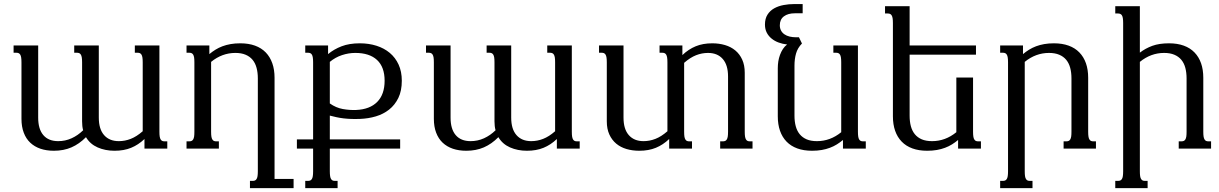

<svg xmlns="http://www.w3.org/2000/svg" viewBox="-20 -747 6129 965"><path d="M697.3 -433.6Q697.3 -448.7 695.8 -458Q694.3 -467.3 690.9 -472.7Q687.5 -478 682.6 -480Q677.7 -481.9 671.4 -481.9H657.7V-518.6H781.2V-85Q781.2 -69.8 782.7 -60.5Q784.2 -51.3 787.6 -45.9Q791 -40.5 795.7 -38.6Q800.3 -36.6 807.1 -36.6H820.8V0H706.1V-48.3Q675.3 -19 639.2 -4.2Q603 10.7 555.7 10.7Q508.8 10.7 470.7 -6.1Q432.6 -22.9 412.1 -57.6Q378.4 -23.4 339.1 -6.3Q299.8 10.7 251 10.7Q213.4 10.7 183.3 0.5Q153.3 -9.8 132.1 -29.8Q110.8 -49.8 99.4 -80.1Q87.9 -110.4 87.9 -149.9V-433.6Q87.9 -448.7 86.4 -458Q85 -467.3 81.5 -472.7Q78.1 -478 73.2 -480Q68.4 -481.9 62 -481.9H48.3V-518.6H171.9V-155.8Q171.9 -98.1 197.8 -67.9Q223.6 -37.6 272.5 -37.6Q308.1 -37.6 339.8 -52Q371.6 -66.4 397.9 -92.3Q395 -102.5 393.8 -113.5Q392.6 -124.5 392.6 -137.2V-433.6Q392.6 -448.7 391.1 -458Q389.6 -467.3 386.2 -472.7Q382.8 -478 377.9 -480Q373 -481.9 366.7 -481.9H353V-518.6H476.6V-155.8Q476.6 -98.1 503.2 -67.9Q529.8 -37.6 577.1 -37.6Q607.9 -37.6 637.2 -49.1Q666.5 -60.5 697.3 -87.4Z M1041 -85Q1041 -69.8 1042.5 -60.5Q1043.9 -51.3 1047.4 -45.9Q1050.8 -40.5 1055.4 -38.6Q1060.1 -36.6 1066.9 -36.6H1080.1V0H917.5V-36.6H931.2Q937.5 -36.6 942.4 -38.6Q947.3 -40.5 950.7 -45.9Q954.1 -51.3 955.6 -60.5Q957 -69.8 957 -85V-433.6Q957 -448.7 955.6 -458Q954.1 -467.3 950.7 -472.7Q947.3 -478 942.4 -480Q937.5 -481.9 931.2 -481.9H917.5V-518.6H1032.2V-475.1Q1046.9 -487.3 1063 -497.3Q1079.1 -507.3 1097.9 -514.4Q1116.7 -521.5 1138.9 -525.4Q1161.1 -529.3 1187.5 -529.3Q1229.5 -529.3 1261.7 -517.6Q1293.9 -505.9 1315.7 -483.4Q1337.4 -460.9 1348.6 -429Q1359.9 -397 1359.9 -356V152.3H1455.6V198.7H1236.3V162.1H1250Q1256.3 162.1 1261.2 160.2Q1266.1 158.2 1269.5 152.8Q1272.9 147.5 1274.4 138.2Q1275.9 128.9 1275.9 113.8V-353Q1275.9 -382.3 1269.5 -406Q1263.2 -429.7 1249.5 -446.3Q1235.8 -462.9 1214.4 -471.9Q1192.9 -481 1163.1 -481Q1096.2 -481 1041 -436Z M1553.7 0H1472.2V-46.4H1553.7V-433.6Q1553.7 -448.7 1552.2 -458Q1550.8 -467.3 1547.4 -472.7Q1543.9 -478 1539.1 -480Q1534.2 -481.9 1527.8 -481.9H1514.2V-518.6H1628.9V-475.1Q1658.2 -499.5 1696.8 -514.4Q1735.4 -529.3 1788.6 -529.3Q1833.5 -529.3 1872.1 -517.1Q1910.6 -504.9 1939 -481.2Q1967.3 -457.5 1983.4 -422.4Q1999.5 -387.2 1999.5 -341.3Q1999.5 -290.5 1982.2 -254.9Q1964.8 -219.2 1935.8 -196.3Q1906.7 -173.3 1868.9 -162.1Q1831.1 -150.9 1790 -149.4Q1765.6 -148.4 1745.1 -149.2Q1724.6 -149.9 1706.3 -152.1Q1688 -154.3 1671.1 -158Q1654.3 -161.6 1637.7 -166V-46.4H1991.2V0H1637.7V113.8Q1637.7 128.9 1639.2 138.2Q1640.6 147.5 1644 152.8Q1647.5 158.2 1652.1 160.2Q1656.7 162.1 1663.6 162.1H1676.8V198.7H1514.2V162.1H1527.8Q1534.2 162.1 1539.1 160.2Q1543.9 158.2 1547.4 152.8Q1550.8 147.5 1552.2 138.2Q1553.7 128.9 1553.7 113.8ZM1765.6 -481Q1731.9 -481 1698.7 -470Q1665.5 -459 1637.7 -436V-227.1Q1668.9 -205.1 1703.1 -199Q1737.3 -192.9 1770 -194.3Q1838.9 -197.3 1876 -234.9Q1913.1 -272.5 1913.1 -341.3Q1913.1 -410.2 1875 -445.6Q1836.9 -481 1765.6 -481Z M2770 -433.6Q2770 -448.7 2768.6 -458Q2767.1 -467.3 2763.7 -472.7Q2760.3 -478 2755.4 -480Q2750.5 -481.9 2744.1 -481.9H2730.5V-518.6H2854V-85Q2854 -69.8 2855.5 -60.5Q2856.9 -51.3 2860.4 -45.9Q2863.8 -40.5 2868.4 -38.6Q2873 -36.6 2879.9 -36.6H2893.6V0H2778.8V-48.3Q2748 -19 2711.9 -4.2Q2675.8 10.7 2628.4 10.7Q2581.5 10.7 2543.5 -6.1Q2505.4 -22.9 2484.9 -57.6Q2451.2 -23.4 2411.9 -6.3Q2372.6 10.7 2323.7 10.7Q2286.1 10.7 2256.1 0.5Q2226.1 -9.8 2204.8 -29.8Q2183.6 -49.8 2172.1 -80.1Q2160.6 -110.4 2160.6 -149.9V-433.6Q2160.6 -448.7 2159.2 -458Q2157.7 -467.3 2154.3 -472.7Q2150.9 -478 2146 -480Q2141.1 -481.9 2134.8 -481.9H2121.1V-518.6H2244.6V-155.8Q2244.6 -98.1 2270.5 -67.9Q2296.4 -37.6 2345.2 -37.6Q2380.9 -37.6 2412.6 -52Q2444.3 -66.4 2470.7 -92.3Q2467.8 -102.5 2466.6 -113.5Q2465.3 -124.5 2465.3 -137.2V-433.6Q2465.3 -448.7 2463.9 -458Q2462.4 -467.3 2459 -472.7Q2455.6 -478 2450.7 -480Q2445.8 -481.9 2439.5 -481.9H2425.8V-518.6H2549.3V-155.8Q2549.3 -98.1 2575.9 -67.9Q2602.5 -37.6 2649.9 -37.6Q2680.7 -37.6 2710 -49.1Q2739.3 -60.5 2770 -87.4Z M3113.8 -155.8Q3113.8 -98.1 3140.4 -67.9Q3167 -37.6 3214.4 -37.6Q3245.1 -37.6 3274.4 -49.1Q3303.7 -60.5 3334.5 -87.4V-433.6Q3334.5 -448.7 3333 -458Q3331.5 -467.3 3328.1 -472.7Q3324.7 -478 3319.8 -480Q3314.9 -481.9 3308.6 -481.9H3294.9V-518.6H3409.7V-470.2Q3440.4 -499.5 3476.6 -514.4Q3512.7 -529.3 3560.1 -529.3Q3594.2 -529.3 3624 -520.5Q3653.8 -511.7 3675.8 -493.4Q3697.8 -475.1 3710.4 -447.3Q3723.1 -419.4 3723.1 -381.3V-85Q3723.1 -69.8 3724.6 -60.5Q3726.1 -51.3 3729.5 -45.9Q3732.9 -40.5 3737.5 -38.6Q3742.2 -36.6 3749 -36.6H3762.2V0H3599.6V-36.6H3613.3Q3619.6 -36.6 3624.5 -38.6Q3629.4 -40.5 3632.8 -45.9Q3636.2 -51.3 3637.7 -60.5Q3639.2 -69.8 3639.2 -85V-362.8Q3639.2 -420.4 3612.5 -450.7Q3585.9 -481 3538.6 -481Q3507.8 -481 3478.5 -469.5Q3449.2 -458 3418.5 -431.2V-85Q3418.5 -69.8 3419.9 -60.5Q3421.4 -51.3 3424.8 -45.9Q3428.2 -40.5 3432.9 -38.6Q3437.5 -36.6 3444.3 -36.6H3458V0H3343.3V-48.3Q3312.5 -19 3276.4 -4.2Q3240.2 10.7 3192.9 10.7Q3158.7 10.7 3128.9 2Q3099.1 -6.8 3077.1 -25.1Q3055.2 -43.5 3042.5 -71.3Q3029.8 -99.1 3029.8 -137.2V-433.6Q3029.8 -448.7 3028.3 -458Q3026.9 -467.3 3023.4 -472.7Q3020 -478 3015.1 -480Q3010.3 -481.9 3003.9 -481.9H2990.7V-518.6H3113.8Z M3973.1 -165.5Q3973.1 -136.2 3979.5 -112.5Q3985.8 -88.9 3999.5 -72.3Q4013.2 -55.7 4034.4 -46.6Q4055.7 -37.6 4085.9 -37.6Q4152.8 -37.6 4208 -82.5V-433.6Q4208 -448.7 4206.5 -458Q4205.1 -467.3 4201.7 -472.7Q4198.2 -478 4193.4 -480Q4188.5 -481.9 4182.1 -481.9H4168.5V-518.6H4292V-85Q4292 -69.8 4293.5 -60.5Q4294.9 -51.3 4298.3 -45.9Q4301.8 -40.5 4306.4 -38.6Q4311 -36.6 4317.9 -36.6H4331.5V0H4216.8V-43.5Q4202.1 -31.2 4186 -21.2Q4169.9 -11.2 4151.1 -4.2Q4132.3 2.9 4110.1 6.8Q4087.9 10.7 4061.5 10.7Q4019.5 10.7 3987.3 -1Q3955.1 -12.7 3933.3 -35.2Q3911.6 -57.6 3900.4 -89.6Q3889.2 -121.6 3889.2 -162.6V-404.3Q3889.2 -421.4 3891.8 -438.5Q3894.5 -455.6 3900.4 -471.4Q3906.2 -487.3 3915 -500.7Q3923.8 -514.2 3936 -523.4Q3913.6 -525.9 3893.6 -533.2Q3873.5 -540.5 3858.2 -553Q3842.8 -565.4 3833.7 -583Q3824.7 -600.6 3824.7 -623.5Q3824.7 -653.3 3837.4 -673.3Q3850.1 -693.4 3871.1 -705.1Q3892.1 -716.8 3918.5 -721.7Q3944.8 -726.6 3972.2 -726.6H4014.2V-680.2H3975.1Q3940.4 -680.2 3919.9 -664.8Q3899.4 -649.4 3899.4 -620.1Q3899.4 -605 3905.5 -593.5Q3911.6 -582 3922.6 -574.5Q3933.6 -566.9 3948.7 -563.2Q3963.9 -559.6 3981.9 -559.6H3995.6L4010.7 -528.3Q3988.8 -505.9 3981 -478.3Q3973.1 -450.7 3973.1 -417Z M4467.8 -630.9Q4467.8 -646 4466.3 -655.3Q4464.8 -664.6 4461.4 -669.9Q4458 -675.3 4453.1 -677.2Q4448.2 -679.2 4441.9 -679.2H4428.2V-715.8H4551.8V-518.6H4885.3V-472.2H4551.8V-165.5Q4551.8 -136.2 4558.1 -112.5Q4564.5 -88.9 4578.1 -72.3Q4591.8 -55.7 4613 -46.6Q4634.3 -37.6 4664.6 -37.6Q4731.4 -37.6 4786.6 -82.5V-357.4H4870.6V-85Q4870.6 -69.8 4872.1 -60.5Q4873.5 -51.3 4877 -45.9Q4880.4 -40.5 4885 -38.6Q4889.6 -36.6 4896.5 -36.6H4910.2V0H4795.4V-43.5Q4780.8 -31.2 4764.6 -21.2Q4748.5 -11.2 4729.7 -4.2Q4710.9 2.9 4688.7 6.8Q4666.5 10.7 4640.1 10.7Q4598.1 10.7 4565.9 -1Q4533.7 -12.7 4512 -35.2Q4490.2 -57.6 4479 -89.6Q4467.8 -121.6 4467.8 -162.6Z M5130.4 113.8Q5130.4 128.9 5131.8 138.2Q5133.3 147.5 5136.7 152.8Q5140.1 158.2 5144.8 160.2Q5149.4 162.1 5156.2 162.1H5169.4V198.7H5006.8V162.1H5020.5Q5026.9 162.1 5031.7 160.2Q5036.6 158.2 5040 152.8Q5043.5 147.5 5044.9 138.2Q5046.4 128.9 5046.4 113.8V-433.6Q5046.4 -448.7 5044.9 -458Q5043.5 -467.3 5040 -472.7Q5036.6 -478 5031.7 -480Q5026.9 -481.9 5020.5 -481.9H5006.8V-518.6H5121.6V-475.1Q5136.2 -487.3 5152.3 -497.3Q5168.5 -507.3 5187.3 -514.4Q5206.1 -521.5 5228.3 -525.4Q5250.5 -529.3 5276.9 -529.3Q5318.8 -529.3 5351.1 -517.6Q5383.3 -505.9 5405 -483.4Q5426.8 -460.9 5438 -429Q5449.2 -397 5449.2 -356V-85Q5449.2 -69.8 5450.7 -60.5Q5452.1 -51.3 5455.6 -45.9Q5459 -40.5 5463.6 -38.6Q5468.3 -36.6 5475.1 -36.6H5488.3V0H5325.7V-36.6H5339.4Q5345.7 -36.6 5350.6 -38.6Q5355.5 -40.5 5358.9 -45.9Q5362.3 -51.3 5363.8 -60.5Q5365.2 -69.8 5365.2 -85V-353Q5365.2 -382.3 5358.9 -406Q5352.5 -429.7 5338.9 -446.3Q5325.2 -462.9 5303.7 -471.9Q5282.2 -481 5252.4 -481Q5185.5 -481 5130.4 -436Z M5709 -482.4Q5736.8 -503.9 5771.5 -516.6Q5806.2 -529.3 5855.5 -529.3Q5897.5 -529.3 5929.7 -517.6Q5961.9 -505.9 5983.6 -483.4Q6005.4 -460.9 6016.6 -429Q6027.8 -397 6027.8 -356V-85Q6027.8 -69.8 6029.3 -60.5Q6030.8 -51.3 6034.2 -45.9Q6037.6 -40.5 6042.2 -38.6Q6046.9 -36.6 6053.7 -36.6H6066.9V0H5904.3V-36.6H5918Q5924.3 -36.6 5929.2 -38.6Q5934.1 -40.5 5937.5 -45.9Q5940.9 -51.3 5942.4 -60.5Q5943.8 -69.8 5943.8 -85V-353Q5943.8 -382.3 5937.5 -406Q5931.2 -429.7 5917.5 -446.3Q5903.8 -462.9 5882.3 -471.9Q5860.8 -481 5831.1 -481Q5764.2 -481 5709 -436V113.8Q5709 128.9 5710.4 138.2Q5711.9 147.5 5715.3 152.8Q5718.8 158.2 5723.4 160.2Q5728 162.1 5734.9 162.1H5748V198.7H5585.4V162.1H5599.1Q5605.5 162.1 5610.4 160.2Q5615.2 158.2 5618.7 152.8Q5622.1 147.5 5623.5 138.2Q5625 128.9 5625 113.8V-630.9Q5625 -646 5623.5 -655.3Q5622.1 -664.6 5618.7 -669.9Q5615.2 -675.3 5610.4 -677.2Q5605.5 -679.2 5599.1 -679.2H5585.4V-715.8H5709Z"/></svg>

Font: Arian AMU Serif
Style: Regular
Weight: 400
Designer: Ruben Hakobyan (Tarumian)
Foundry: Ruben Hakobyan (Tarumian)
Version: Version 1.002